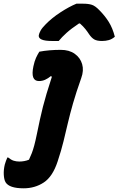

<svg xmlns="http://www.w3.org/2000/svg" viewBox="-94 -820 642 1040"><path d="M235 -550Q281 -550 311 -528.5Q341 -507 351 -472.5Q361 -438 346 -397Q318 -318 301.5 -260Q285 -202 273.5 -153Q262 -104 250 -54.5Q238 -5 218 55Q191 137 143 168.5Q95 200 34 200Q-44 200 -64 167Q-72 153 -73.5 126.5Q-75 100 -68 71Q-65 60 -61.5 51Q-58 42 -54 33H-50Q-34 46 -20 50.5Q-6 55 11 55Q24 55 37.5 52.5Q51 50 63 45Q72 26 78.5 9Q85 -8 91.5 -32Q98 -56 106 -95Q115 -139 122.5 -173.5Q130 -208 138.5 -241.5Q147 -275 158.5 -313.5Q170 -352 187 -404L182 -408Q166 -395 150.5 -388Q135 -381 117 -381Q70 -381 87 -461Q93 -489 101 -506.5Q109 -524 119 -540Q145 -545 174.5 -547.5Q204 -550 235 -550ZM320 -800H356Q385 -800 403.5 -794Q422 -788 444 -765Q474 -735 495 -701.5Q516 -668 528 -621Q513 -608 496 -603Q479 -598 459 -598Q431 -598 416.5 -606.5Q402 -615 389 -634Q380 -648 368.5 -662.5Q357 -677 339 -693H334Q292 -665 266.5 -642Q241 -619 224 -598H188Q112 -598 116 -629Q118 -640 126 -654.5Q134 -669 153 -688Q187 -723 234 -753.5Q281 -784 320 -800Z"/></svg>

Font: Recursive Sn Csl St XBd
Style: Italic
Weight: 800
Italic angle: -15°
Version: Version 1.079;hotconv 1.0.112;makeotfexe 2.5.65598; ttfautoh